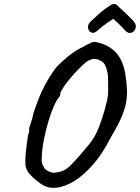

<svg xmlns="http://www.w3.org/2000/svg" viewBox="-20 -877 691 949"><path d="M180 30Q143 3 125.5 -18Q108 -39 106 -61Q104 -79 106.5 -110Q109 -141 113 -171Q117 -201 120 -216Q125 -221 124.5 -229.5Q124 -238 124 -238Q123 -243 131 -264.5Q139 -286 146 -320Q166 -380 184.5 -420.5Q203 -461 221 -490Q239 -519 257 -543Q298 -585 330.5 -609Q363 -633 394 -647Q414 -659 431 -666Q448 -673 459 -668Q515 -656 550.5 -620Q586 -584 599 -514Q606 -470 607.5 -434.5Q609 -399 602 -364.5Q595 -330 576.5 -289Q558 -248 525 -193Q486 -116 439 -62.5Q392 -9 344.5 19.5Q297 48 254 51Q211 54 180 30ZM255 -24Q278 -27 294.5 -34.5Q311 -42 329.5 -60.5Q348 -79 377 -112Q403 -142 420 -163Q437 -184 449 -205.5Q461 -227 472.5 -257.5Q484 -288 498 -336Q506 -366 509.5 -382Q513 -398 514 -410.5Q515 -423 514.5 -442.5Q514 -462 514 -498Q513 -515 507 -535.5Q501 -556 493 -565Q483 -576 463.5 -583Q444 -590 422 -580Q410 -575 392 -558.5Q374 -542 354 -520.5Q334 -499 316.5 -477Q299 -455 288.5 -437.5Q278 -420 278 -413Q278 -413 277.5 -408Q277 -403 273 -398Q260 -384 245.5 -350.5Q231 -317 218.5 -274.5Q206 -232 197.5 -190Q189 -148 187 -115Q186 -95 186 -84.5Q186 -74 189 -66.5Q192 -59 199 -47Q205 -37 222.5 -29Q240 -21 255 -24ZM464 -728Q447 -711 433.5 -715.5Q420 -720 416 -735Q412 -750 422 -764Q425 -768 437 -779Q449 -790 465 -804.5Q481 -819 497 -831Q513 -843 523 -849Q535 -859 546.5 -857Q558 -855 564 -846Q576 -836 593 -819.5Q610 -803 626 -787Q642 -771 647 -763Q653 -752 650.5 -740Q648 -728 639 -720.5Q630 -713 618 -714.5Q606 -716 593 -733Q586 -740 570.5 -755.5Q555 -771 540 -784Q528 -777 512.5 -766Q497 -755 484 -744.5Q471 -734 464 -728Z"/></svg>

Font: Caveat SemiBold
Style: Regular
Weight: 600
Designer: Pablo Impallari
Foundry: Pablo Impallari
Version: Version 2.000